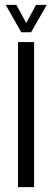

<svg xmlns="http://www.w3.org/2000/svg" viewBox="-20 -774 216 794"><path d="M54.5 0V-600H121V0ZM68 -640.5 3.5 -754H47.5L88.5 -679L129 -754H173.5L108.5 -640.5Z"/></svg>

Font: Big Shoulders Stencil Display Thin
Style: Regular
Weight: 400
Version: Version 2.001